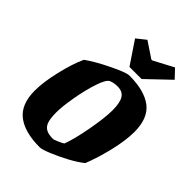

<svg xmlns="http://www.w3.org/2000/svg" viewBox="-242 -944 1066 1066"><g transform="rotate(45 291.5 -410.5)"><path d="M29 -192Q29 -258 51 -351.5Q73 -445 101 -505Q151 -541 234 -581.5Q317 -622 342 -622Q460 -622 521.5 -575Q583 -528 583 -420Q583 -354 561.5 -264Q540 -174 512 -105Q480 -79 429.5 -52Q379 -25 333.5 -6.5Q288 12 271 12Q153 12 91 -36Q29 -84 29 -192ZM353 -100Q374 -154 393 -257Q412 -360 412 -419Q412 -479 395 -506Q378 -533 338 -533Q310 -533 288 -524Q267 -515 246.5 -453Q226 -391 212.5 -314Q199 -237 199 -191Q199 -147 206.5 -122Q214 -97 233.5 -85Q253 -73 291 -73Q296 -73 319.5 -83Q343 -93 353 -100ZM218 -790 272 -833 365 -771H372L489 -833L536 -783L403 -656H308Z"/></g></svg>

Font: Grenze ExtraBold
Style: Italic
Weight: 800
Italic angle: -10°
Designer: Renata Polastri
Foundry: Omnibus-Type
Version: Version 1.002; ttfautohint (v1.8)